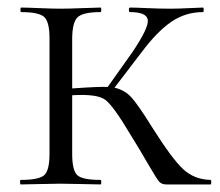

<svg xmlns="http://www.w3.org/2000/svg" viewBox="-20 -488 583 508"><path d="M537 -12Q539 -12 539 -6Q539 0 537 0H420Q408 0 401.5 -7Q395 -14 373 -52Q347 -97 325 -132Q280 -208 258.5 -224Q237 -240 171 -236V-81Q171 -37 184.5 -24.5Q198 -12 246 -12Q248 -12 248 -6Q248 0 246 0Q233 0 197.5 -1Q162 -2 140 -2Q120 -2 84 -1Q48 0 35 0Q33 0 33 -6Q33 -12 35 -12Q83 -12 97 -24.5Q111 -37 111 -81V-387Q111 -430 97 -443Q83 -456 36 -456Q34 -456 34 -462Q34 -468 36 -468Q49 -468 84.5 -466.5Q120 -465 140 -465Q162 -465 198 -466.5Q234 -468 246 -468Q248 -468 248 -462Q248 -456 246 -456Q199 -456 185 -442Q171 -428 171 -385V-254Q241 -259 265 -258L331 -351Q374 -415 371 -435.5Q368 -456 324 -456Q321 -456 321 -462Q321 -468 324 -468Q337 -468 369.5 -466.5Q402 -465 431 -465Q452 -465 480.5 -466.5Q509 -468 517 -468Q519 -468 519 -462Q519 -456 517 -456Q471 -456 433.5 -430.5Q396 -405 354 -349L283 -256Q310 -250 328 -230Q346 -210 382 -152Q435 -68 464.5 -40.5Q494 -13 537 -12Z"/></svg>

Font: Cormorant SC
Style: Regular
Weight: 400
Designer: Christian Thalmann (Catharsis Fonts)
Version: Version 1.000;PS 002.000;hotconv 1.0.88;makeotf.lib2.5.64775